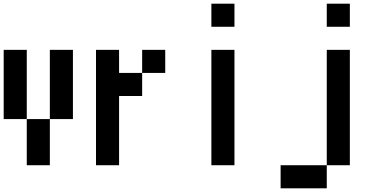

<svg xmlns="http://www.w3.org/2000/svg" viewBox="-20 -895 2040 1040"><path d="M0 -250V-625H125V-250ZM125 -250H250V0H125ZM250 -250V-625H375V-250Z M500 0V-625H625V-500H750V-375H625V0ZM750 -500V-625H875V-500Z M1125 0V-625H1250V0ZM1125 -750V-875H1250V-750Z M1500 125V0H1750V125ZM1750 0V-625H1875V0ZM1750 -750V-875H1875V-750Z"/></svg>

Font: GalmuriMono7 Regular
Style: Regular
Weight: 400
Designer: Lee Minseo (quiple)
Version: Version 2.399;hotconv 1.1.1;makeotfexe 2.6.0 DEVELOPMENT